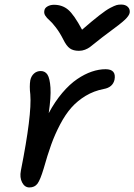

<svg xmlns="http://www.w3.org/2000/svg" viewBox="-20 -803 584 835"><path d="M506.8 -783.2Q525.9 -783.2 536.1 -772.9Q546.4 -762.7 543.9 -747.1Q541.5 -734.9 523.9 -717.8Q506.3 -700.7 444.8 -655.8Q425.3 -641.6 402.1 -622.8Q378.9 -604 370.6 -597.9Q362.3 -591.8 349.9 -586.9Q337.4 -582 323.2 -582Q298.8 -582 283.9 -592.5Q269 -603 254.9 -631.8Q240.2 -661.1 222.9 -683.6Q205.6 -706.1 194.6 -715.3Q183.6 -724.6 177 -734.9Q170.4 -745.1 172.9 -756.8Q174.3 -768.1 186.5 -775.1Q198.7 -782.2 214.8 -782.2Q251 -782.2 276.4 -760.7Q301.8 -739.3 336.9 -673.8Q381.3 -712.4 411.4 -735.8Q441.4 -759.3 459.7 -768.8Q478 -778.3 486.8 -780.8Q495.6 -783.2 506.8 -783.2ZM107.9 12.2Q87.4 12.2 76.2 -9.5Q64.9 -31.2 70.8 -61Q119.1 -304.2 111.8 -392.1Q107.4 -427.7 111.8 -454.1Q115.7 -472.2 127.9 -483.2Q140.1 -494.1 157.2 -494.1Q176.3 -494.1 186.5 -478.3Q196.8 -462.4 199.5 -421.6Q202.1 -380.9 191.9 -311Q218.8 -361.3 251 -399.2Q283.2 -437 315.7 -459Q348.1 -481 379.2 -491.5Q410.2 -502 439 -502Q486.8 -502 478 -456.1Q470.2 -422.9 431.2 -416Q388.2 -407.7 352.5 -386.2Q316.9 -364.7 290.5 -335Q264.2 -305.2 241.5 -262Q218.8 -218.8 202.6 -173.8Q186.5 -128.9 169.9 -69.8Q155.3 -21 143.1 -4.4Q130.9 12.2 107.9 12.2Z"/></svg>

Font: Shantell Sans Normal
Style: Italic
Weight: 400
Italic angle: -11.31°
Designer: Stephen Nixon, Anya Danilova, Shantell Martin
Foundry: Arrow Type
Version: Version 1.006;[559af2be0]